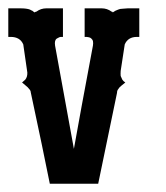

<svg xmlns="http://www.w3.org/2000/svg" viewBox="-20 -443 401 463"><path d="M0 -354V-401.9V-422.9H28.8Q44.4 -422.9 52.2 -419.9Q55.2 -418 58.1 -417Q62 -414.1 63 -413.1Q66.4 -415 67.9 -415Q78.6 -422.9 91.8 -422.9H131.8V-354H127Q123.5 -354 117.2 -350.1Q110.8 -346.2 112.8 -333L158.2 -84Q172.9 -167 204.1 -333Q205.1 -338.9 204.1 -344.2Q203.6 -346.7 200.2 -350.1Q198.2 -352.1 194.8 -353Q190.9 -354 189 -354H184.1V-422.9H225.1Q238.3 -422.9 249 -415Q251.5 -415 252 -413.1Q257.8 -417.5 265.1 -419.9Q269.5 -421.9 274.9 -421.9Q277.3 -421.9 288.1 -422.9H315.9V-354H310.1Q288.6 -354 280.8 -335.9Q275.9 -301.8 271 -272Q270.5 -264.6 271 -259.8Q274.4 -252 274.9 -251Q277.3 -247.1 282.2 -244.1L272 -235.8Q267.6 -232.4 265.1 -228Q262.2 -224.6 262.2 -219.2L216.8 0H100.1Q84 -81.1 54.2 -220.2Q54.2 -224.6 49.8 -229Q46.9 -232.9 43 -235.8Q39.6 -238.3 33.2 -244.1Q38.1 -248 41 -251Q46.4 -257.8 45.9 -268.1Q40.5 -307.6 36.1 -335.9Q28.3 -354 5.9 -354Z"/></svg>

Font: Wyoming
Style: Regular
Weight: 400
Designer: Old Hat Creative
Version: Version 2.00 2016